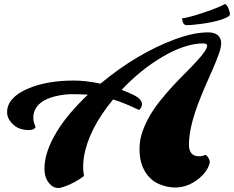

<svg xmlns="http://www.w3.org/2000/svg" viewBox="-20 -924 1173 963"><path d="M15.6 0ZM677.7 -372.1Q605 -407.2 547.4 -425.3Q422.9 -274.9 400.4 -133.8Q397 -110.8 397 -87.6Q397 -64.5 401.4 -41Q352.5 -4.9 300.8 12.7Q282.7 19 271.5 19Q260.3 19 248.3 13.2Q236.3 7.3 226.6 -4.9Q203.1 -32.2 203.1 -77.6Q203.1 -123 219.5 -169.4Q235.8 -215.8 264.6 -263.2Q318.8 -352.5 420.9 -449.2Q380.9 -451.7 341.3 -451.7Q301.8 -451.7 258.8 -441.4Q168 -419.9 150.4 -359.4Q147 -348.6 147 -331.3Q147 -314 158.7 -286.6Q148.9 -268.6 113.3 -272Q76.2 -275.4 55.2 -292Q15.6 -323.2 15.6 -360.8Q15.6 -434.1 118.2 -478.5Q213.4 -520 350.1 -520Q411.1 -520 483.9 -504.4Q667 -656.7 859.4 -727.5Q952.1 -761.7 1023.4 -761.7Q1056.6 -761.7 1073 -746.8Q1089.4 -731.9 1089.4 -709.2Q1089.4 -686.5 1077.4 -652.8Q1065.4 -619.1 1047.4 -577.9Q1029.3 -536.6 1008.5 -489.3Q987.8 -441.9 969.7 -392.6Q927.7 -277.8 927.7 -198.2Q927.7 -140.1 979 -140.1Q993.7 -140.1 1011.2 -147.5Q1020.5 -141.1 1026.4 -130.6Q1032.2 -120.1 1032.2 -112.3Q1032.2 -104.5 1026.1 -89.8Q1020 -75.2 1008.8 -60.3Q997.6 -45.4 981.7 -31.7Q965.8 -18.1 946.8 -7.3Q875.5 33.2 792.5 4.9Q723.6 -18.1 694.3 -89.8Q679.7 -127 679.7 -174.3Q679.7 -221.7 694.3 -263.4Q709 -305.2 732.7 -345.5Q756.3 -385.7 786.9 -423.3Q817.4 -460.9 849.4 -495.4Q881.3 -529.8 911.9 -560.1Q942.4 -590.3 965.8 -616.2Q1019 -673.3 1019 -694.8Q1019 -706.1 998.5 -706.1Q909.7 -706.1 795.9 -639.6Q686 -575.2 589.8 -473.1Q667.5 -445.3 684.1 -422.9Q703.1 -397.5 677.7 -372.1ZM916 -797.9Q896 -797.9 893.1 -832.5Q929.2 -834.5 1042.5 -875Q1086.9 -891.1 1108.9 -904.3Q1122.6 -897 1130.9 -867.2Q1133.3 -859.4 1133.3 -852.5Q1133.3 -845.7 1120.8 -838.6Q1108.4 -831.5 1088.9 -825.2Q1069.3 -818.8 1044.9 -813.7Q1020.5 -808.6 996.1 -805.2Q944.3 -797.9 916 -797.9Z"/></svg>

Font: Molle
Style: Regular
Weight: 400
Italic angle: -22°
Designer: Elena Albertoni
Foundry: Elena Albertoni
Version: Version 1.001; ttfautohint (v0.92) -l 12 -r 12 -G 200 -x 10 